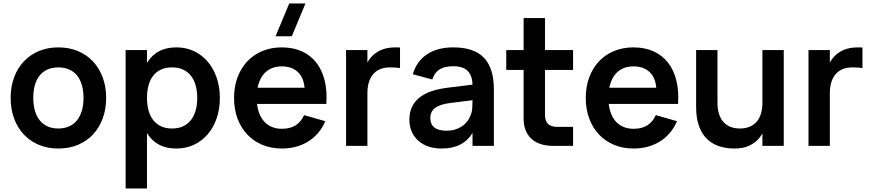

<svg xmlns="http://www.w3.org/2000/svg" viewBox="-20 -822 4906 1082"><path d="M308.7 15Q369.4 15 419 -5.8Q468.5 -26.5 504 -64.2Q539.4 -101.9 558.8 -154.5Q578.2 -207 578.2 -270.2Q578.2 -333.1 558.8 -385.5Q539.5 -438 504.1 -475.7Q468.7 -513.4 419.1 -534.2Q369.6 -555 308.7 -555Q248.4 -555 198.9 -534.1Q149.3 -513.2 114.1 -475.7Q78.8 -438.2 59.4 -385.8Q40 -333.3 40 -270.2Q40 -207.2 59.3 -154.7Q78.7 -102.2 113.9 -64.4Q149.2 -26.6 198.7 -5.8Q248.2 15 308.7 15ZM308.7 -97.8Q274.9 -97.8 248.6 -109.5Q222.3 -121.2 204.3 -143.4Q186.3 -165.6 176.9 -197.7Q167.5 -229.8 167.5 -270.2Q167.5 -310.8 176.6 -342.7Q185.8 -374.7 203.7 -396.7Q221.6 -418.8 247.9 -430.5Q274.2 -442.2 308.7 -442.2Q342.9 -442.2 369.5 -430.5Q396 -418.9 414 -396.8Q431.9 -374.7 441.3 -342.6Q450.7 -310.6 450.7 -270.2Q450.7 -229.8 441.3 -198Q431.9 -166.2 413.8 -143.9Q395.7 -121.7 369.3 -109.8Q343 -97.8 308.7 -97.8Z M688 240V-540H808.3V240ZM974.5 15Q916.6 15 876.9 -6.4Q837.2 -27.8 812.5 -65.8Q787.8 -103.8 777 -156.1Q766.2 -208.4 766.2 -270.2Q766.2 -332.1 777.1 -384.3Q787.9 -436.6 812.7 -474.5Q837.4 -512.3 877.1 -533.7Q916.8 -555 974.5 -555Q1027.9 -555 1072.7 -534Q1117.4 -513 1149.9 -475.3Q1182.4 -437.6 1200.7 -385.1Q1219 -332.7 1219 -270.2Q1219 -207 1200.7 -154.5Q1182.3 -101.9 1149.8 -64.4Q1117.2 -26.9 1072.5 -6Q1027.8 15 974.5 15ZM949.5 -97.8Q985.1 -97.8 1011.8 -110.4Q1038.6 -122.9 1056.3 -145.8Q1074 -168.7 1082.8 -200.3Q1091.5 -231.9 1091.5 -270.2Q1091.5 -309.3 1082.5 -341.2Q1073.6 -373 1055.8 -395.3Q1038.1 -417.7 1011.5 -429.9Q985 -442.2 949.5 -442.2Q913 -442.2 886.5 -429.6Q859.9 -417.1 842.6 -394.4Q825.3 -371.8 816.8 -340.2Q808.3 -308.7 808.3 -270.2Q808.3 -230.6 817.3 -198.7Q826.3 -166.8 844.1 -144.4Q861.9 -122 888.2 -109.9Q914.5 -97.8 949.5 -97.8Z M1624.3 -617.5H1532.8L1610 -802.5H1701.5ZM1568.3 -96.2Q1534.9 -96.2 1508.6 -108.1Q1482.2 -120 1464 -142.5Q1445.8 -165.1 1436.2 -197.7Q1426.5 -230.2 1426.5 -271.5Q1426.5 -313.1 1436.1 -346Q1445.7 -378.8 1463.8 -401.5Q1481.8 -424.2 1508.1 -436.1Q1534.3 -448 1567.7 -448Q1627.3 -448 1661.3 -413.3Q1695.2 -378.6 1696.8 -315.9L1697.2 -236.3H1819.1Q1824.1 -309.3 1809.7 -368.3Q1795.2 -427.2 1762.9 -468.6Q1730.6 -510 1681.3 -532.5Q1632 -555 1567.7 -555Q1508.1 -555 1458.6 -534.5Q1409.1 -513.9 1373.8 -476.5Q1338.4 -439.2 1318.7 -386.6Q1299 -334 1299 -270Q1299 -206.9 1318.4 -154.3Q1337.8 -101.8 1373.3 -64.2Q1408.8 -26.6 1458.3 -5.8Q1507.9 15 1568.3 15Q1611.1 15 1648.9 4.7Q1686.7 -5.7 1718 -25.4Q1749.2 -45.1 1773.4 -73.7Q1797.5 -102.3 1813.2 -139L1693.8 -173.2Q1676.2 -134.5 1645.4 -115.3Q1614.6 -96.2 1568.3 -96.2ZM1795.1 -327.5H1403.8L1400.7 -236.3H1819.1Z M2234.3 -437.9Q2222.8 -440.5 2208.6 -441.3Q2194.4 -442.2 2177.5 -442.2Q2147.1 -442.2 2123.5 -432.6Q2099.8 -423.1 2083.6 -404.7Q2067.4 -386.2 2059 -359.1Q2050.5 -332 2050.5 -297.2L2023.8 -382.4Q2027.9 -414.4 2039.2 -445.2Q2050.6 -476.1 2072.2 -500.5Q2093.8 -525 2127.2 -540Q2160.8 -555 2209.2 -555Q2215.7 -555 2221.8 -554.8Q2227.8 -554.6 2234.3 -554.1ZM1930.2 0V-540H2050.5V0Z M2534.7 -555Q2445.2 -555 2386.6 -516.2Q2328 -477.3 2306.3 -403.7L2416 -374Q2428.5 -412.8 2457 -430.8Q2485.5 -448.8 2534.3 -448.8Q2561.2 -448.8 2581.6 -442.3Q2602.1 -435.8 2615.7 -422.2Q2629.2 -408.6 2636 -387.8Q2642.8 -366.9 2642.8 -338.2V-251.8Q2642.8 -233.8 2641.3 -211.9Q2639.8 -190 2631.3 -170.7Q2624.9 -152.5 2612.3 -136.8Q2599.8 -121.1 2582.5 -109.6Q2565.2 -98.1 2543.8 -91.7Q2522.3 -85.3 2497.4 -85.3Q2451.2 -85.3 2428.1 -103.3Q2405 -121.3 2405 -157.1Q2405 -175.2 2411.6 -189.3Q2418.2 -203.4 2432.3 -213.9Q2446.3 -224.3 2467.5 -231.2Q2488.7 -238.1 2517.3 -241.6L2674.6 -261.2L2667.6 -348.2L2500.7 -327.4Q2448.9 -321 2408.9 -307Q2368.9 -292.9 2341.8 -270.5Q2314.8 -248.2 2300.9 -217.6Q2287 -187 2287 -147.1Q2287 -110.7 2300 -80.7Q2312.9 -50.8 2336.8 -29.4Q2360.7 -8 2394 3.5Q2427.3 15 2468.6 15Q2529.8 15 2573 -7Q2616.1 -28.9 2642.8 -72.7V0H2763.2V-318.8Q2763.2 -438.9 2706.8 -497Q2650.5 -555 2534.7 -555Z M2833 -428H3209.5V-540H2833ZM3209.5 -107H3121Q3102.8 -107 3089.6 -111.2Q3076.4 -115.3 3067.9 -123.9Q3059.4 -132.4 3055.3 -145.7Q3051.2 -158.9 3051.2 -177.2V-720.1H2930.8V-162.7V-152.6Q2930.8 -116.8 2942 -88.2Q2953.2 -59.7 2974.4 -40.2Q2995.5 -20.8 3026.3 -10.4Q3057.2 0 3095.9 0H3106H3209.5Z M3550.3 -96.2Q3516.9 -96.2 3490.6 -108.1Q3464.2 -120 3446 -142.5Q3427.8 -165.1 3418.2 -197.7Q3408.5 -230.2 3408.5 -271.5Q3408.5 -313.1 3418.1 -346Q3427.7 -378.8 3445.8 -401.5Q3463.8 -424.2 3490.1 -436.1Q3516.3 -448 3549.7 -448Q3609.3 -448 3643.3 -413.3Q3677.2 -378.6 3678.8 -315.9L3679.2 -236.3H3801.1Q3806.1 -309.3 3791.7 -368.3Q3777.2 -427.2 3744.9 -468.6Q3712.6 -510 3663.3 -532.5Q3614 -555 3549.7 -555Q3490.1 -555 3440.6 -534.5Q3391.1 -513.9 3355.8 -476.5Q3320.4 -439.2 3300.7 -386.6Q3281 -334 3281 -270Q3281 -206.9 3300.4 -154.3Q3319.8 -101.8 3355.3 -64.2Q3390.8 -26.6 3440.3 -5.8Q3489.9 15 3550.3 15Q3593.1 15 3630.9 4.7Q3668.7 -5.7 3700 -25.4Q3731.2 -45.1 3755.4 -73.7Q3779.5 -102.3 3795.2 -139L3675.8 -173.2Q3658.2 -134.5 3627.4 -115.3Q3596.6 -96.2 3550.3 -96.2ZM3777.1 -327.5H3385.8L3382.7 -236.3H3801.1Z M4023.3 -242.8Q4023.3 -208.5 4031.6 -181.4Q4039.9 -154.2 4055.9 -135.8Q4071.9 -117.4 4095.5 -107.6Q4119 -97.8 4149.5 -97.8Q4179.9 -97.8 4203.6 -107.4Q4227.2 -117 4243.5 -135.4Q4259.7 -153.8 4268.1 -181Q4276.5 -208.1 4276.5 -242.8L4303.2 -157.6Q4299.1 -126 4287.8 -95Q4276.4 -63.9 4254.8 -39.5Q4233.2 -15 4199.8 0Q4166.2 15 4117.8 15Q4069.7 15 4030 1.2Q3990.3 -12.6 3962 -41.2Q3933.7 -69.9 3918.3 -113.7Q3903 -157.4 3903 -217.3V-540H4023.3ZM4396.8 -540V0H4276.5V-540Z M4840.3 -437.9Q4828.8 -440.5 4814.6 -441.3Q4800.4 -442.2 4783.5 -442.2Q4753.1 -442.2 4729.5 -432.6Q4705.8 -423.1 4689.6 -404.7Q4673.4 -386.2 4665 -359.1Q4656.5 -332 4656.5 -297.2L4629.8 -382.4Q4633.9 -414.4 4645.2 -445.2Q4656.6 -476.1 4678.2 -500.5Q4699.8 -525 4733.2 -540Q4766.8 -555 4815.2 -555Q4821.7 -555 4827.8 -554.8Q4833.8 -554.6 4840.3 -554.1ZM4536.2 0V-540H4656.5V0Z"/></svg>

Font: Vela Sans GX ExtLt
Style: Regular
Weight: 200
Designer: Principal design: Mikhail Sharanda - project Manrope.
Design modification: Ravid Balaliev
Foundry: Mikhail Sharanda
Version: Version 1.001